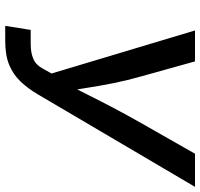

<svg xmlns="http://www.w3.org/2000/svg" viewBox="-36 -732 768 736"><g transform="rotate(90 348.0 -364.0)"><path d="M79.1 0 94.7 -97.7H148.4Q183.6 -97.7 207 -108.4Q230.5 -119.1 244.1 -146L261.7 -177.7L96.7 -727.5H215.3L272.5 -522.5Q288.6 -465.8 298.6 -415.8Q308.6 -365.7 315.7 -319.6Q322.8 -273.4 330.6 -227.5H298.3Q321.8 -273.4 344.7 -319.6Q367.7 -365.7 393.8 -415.3Q419.9 -464.8 452.6 -522.5L569.3 -727.5H696.3L342.8 -127Q320.3 -88.4 293.5 -59.8Q266.6 -31.2 229.5 -15.6Q192.4 0 136.7 0Z"/></g></svg>

Font: Inter 18pt Medium
Style: Italic
Weight: 500
Italic angle: -9.3988°
Designer: Rasmus Andersson
Foundry: rsms
Version: Version 4.001;git-66647c0bb